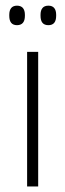

<svg xmlns="http://www.w3.org/2000/svg" viewBox="-20 -674 236 694"><path d="M118 0H78V-486.5H118ZM41.5 -583Q27.5 -583 20.5 -591.5Q13.5 -600 13.5 -617V-620.5Q13.5 -636.5 20.5 -645Q27.5 -653.5 41.5 -653.5Q55.5 -653.5 62.8 -645Q70 -636.5 70 -620.5V-617Q70 -600 62.8 -591.5Q55.5 -583 41.5 -583ZM155 -583Q140.5 -583 133.5 -591.5Q126.5 -600 126.5 -617V-620.5Q126.5 -636.5 133.5 -645Q140.5 -653.5 155 -653.5Q169 -653.5 176 -645Q183 -636.5 183 -620.5V-617Q183 -600 176 -591.5Q169 -583 155 -583Z"/></svg>

Font: Anek Malayalam ExtraLight
Style: Regular
Weight: 250
Version: Version 1.003